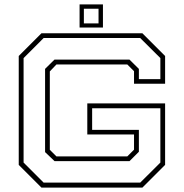

<svg xmlns="http://www.w3.org/2000/svg" viewBox="-20 -851 834 871"><path d="M168 0 65 -103V-597L168 -700H626L729 -597V-471H588V-528L557.5 -558.5H236L206 -527V-171.5L236 -141.5H557.5L588 -172V-241H376V-382H729V-103L626 0ZM178 -22.5H616L707.5 -113.5V-360H398V-262H610V-162.5L567.5 -120H227.5L184.5 -161V-538.5L227 -580.5H567.5L610 -538.5V-492H707.5V-587.5L616 -678.5H178L87 -587.5V-113.5ZM341 -726V-831H447V-726ZM360.5 -745H427V-811.5H360.5Z"/></svg>

Font: Tourney Expanded ExtraLight
Style: Regular
Weight: 200
Width: 7
Designer: Tyler Finck
Foundry: Etcetera Type Co
Version: Version 1.010; ttfautohint (v1.8.3)